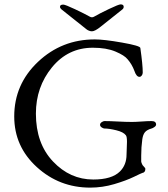

<svg xmlns="http://www.w3.org/2000/svg" viewBox="-20 -843 769 877"><path d="M269 -822Q278 -822 322.5 -801Q367 -780 390 -767Q400 -761 410 -767Q434 -781 478 -802Q522 -823 531 -823Q545 -823 545 -812Q545 -805 539 -800L441 -722Q414 -700 400 -700Q393 -700 386 -703Q379 -706 376 -708.5Q373 -711 359 -722L261 -800Q254 -806 254 -812Q254 -822 269 -822ZM621 -624Q632 -547 632 -512Q632 -504 627.5 -498Q623 -492 617 -492Q603 -492 594 -519Q583 -549 563 -572Q549 -590 507.5 -607.5Q466 -625 404 -625Q291 -625 217.5 -535.5Q144 -446 144 -324Q144 -188 222 -105.5Q300 -23 406 -23Q491 -23 528 -60Q558 -90 558 -137Q558 -145 559 -165.5Q560 -186 560 -195Q560 -219 555 -225Q544 -240 511 -248Q478 -256 457 -256Q452 -256 444.5 -261Q437 -266 437 -273Q437 -280 444.5 -285Q452 -290 457 -290Q481 -290 518 -288Q555 -286 583 -286Q600 -286 627 -288Q654 -290 672 -290Q693 -290 693 -274Q693 -268 685 -262.5Q677 -257 672 -256Q651 -250 642 -239Q633 -228 630 -207Q625 -171 625 -132V-105Q625 -101 631 -89Q633 -86 638.5 -80.5Q644 -75 644 -72Q644 -55 630 -53Q626 -52 591 -35Q556 -18 502 -2Q448 14 392 14Q251 14 148 -80Q45 -174 45 -311Q45 -458 153.5 -560.5Q262 -663 413 -663Q455 -663 537.5 -648.5Q620 -634 621 -624Z"/></svg>

Font: EB Garamond SC 12
Style: Regular
Weight: 400
Version: Version 0.016 ; ttfautohint (v0.97) -l 8 -r 50 -G 200 -x 0 -